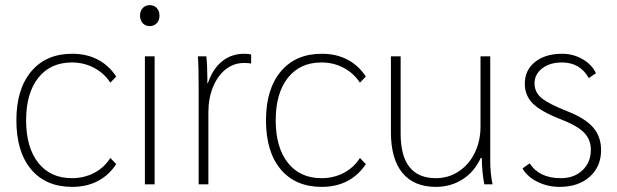

<svg xmlns="http://www.w3.org/2000/svg" viewBox="-20 -720 2412 750"><path d="M44 -250Q44 -372 102 -441Q160 -510 262 -510Q318 -510 361.5 -487.5Q405 -465 434 -421L411 -397Q387 -434 347.5 -455Q308 -476 261 -476Q177 -476 129.5 -416Q82 -356 82 -250Q82 -144 129.5 -84Q177 -24 261 -24Q308 -24 347.5 -44.5Q387 -65 411 -103L434 -79Q405 -35 361.5 -12.5Q318 10 262 10Q159 10 101.5 -58.5Q44 -127 44 -250Z M527 -659Q527 -677 537.5 -688.5Q548 -700 565 -700Q582 -700 592.5 -688.5Q603 -677 603 -659Q603 -641 592.5 -629.5Q582 -618 565 -618Q548 -618 537.5 -629.5Q527 -641 527 -659ZM546 -500H584V0H546Z M756 -378Q756 -463 753 -500H786Q790 -464 790 -412V-395H792Q811 -451 847.5 -480.5Q884 -510 934 -510Q951 -510 961 -507V-472Q949 -474 933 -474Q893 -474 861.5 -449Q830 -424 812 -380Q794 -336 794 -281V0H756Z M1019 -250Q1019 -372 1077 -441Q1135 -510 1237 -510Q1293 -510 1336.5 -487.5Q1380 -465 1409 -421L1386 -397Q1362 -434 1322.5 -455Q1283 -476 1236 -476Q1152 -476 1104.5 -416Q1057 -356 1057 -250Q1057 -144 1104.5 -84Q1152 -24 1236 -24Q1283 -24 1322.5 -44.5Q1362 -65 1386 -103L1409 -79Q1380 -35 1336.5 -12.5Q1293 10 1237 10Q1134 10 1076.5 -58.5Q1019 -127 1019 -250Z M1507 -204V-500H1545V-198Q1545 -24 1683 -24Q1732 -24 1772 -50.5Q1812 -77 1834.5 -123Q1857 -169 1857 -226V-500H1895V-89Q1895 -44 1904 0H1872Q1863 -43 1862 -103H1858Q1833 -49 1787 -19.5Q1741 10 1683 10Q1597 10 1552 -44.5Q1507 -99 1507 -204Z M2021 -62 2049 -82Q2086 -24 2171 -24Q2223 -24 2255.5 -55Q2288 -86 2288 -135Q2288 -175 2261.5 -202Q2235 -229 2173 -253Q2093 -284 2061.5 -315.5Q2030 -347 2030 -393Q2030 -446 2070 -478Q2110 -510 2176 -510Q2219 -510 2255.5 -489Q2292 -468 2308 -434L2280 -415Q2246 -476 2175 -476Q2128 -476 2098 -453Q2068 -430 2068 -394Q2068 -360 2095.5 -337Q2123 -314 2197 -285Q2266 -258 2297 -222Q2328 -186 2328 -134Q2328 -69 2283.5 -29.5Q2239 10 2166 10Q2119 10 2079 -10Q2039 -30 2021 -62Z"/></svg>

Font: Sarabun Thin
Style: Regular
Weight: 250
Designer: Suppakit Chalermlarp | Katatrad Co.,Ltd.
Foundry: Cadson Demak Co.,Ltd.
Version: Version 1.000; ttfautohint (v1.6)